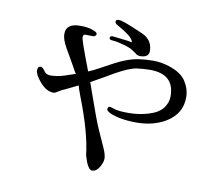

<svg xmlns="http://www.w3.org/2000/svg" viewBox="-87 -882 1173 1026"><g transform="rotate(10 500.0 -369.0)"><path d="M499 -296Q499 -312 510 -312Q516 -312 537.5 -304.5Q559 -297 614 -297Q669 -297 722 -313Q775 -329 797.5 -359Q820 -389 820 -423Q820 -544 688 -544Q655 -544 616.5 -539Q578 -534 503 -492L448 -460Q412 -439 384 -424L404 -367Q453 -226 475 -178L515 -89Q530 -55 530 -34.5Q530 -14 514 13Q498 40 475 40Q458 40 442 1L430 -35Q417 -156 345 -340Q327 -387 327 -396L255 -361Q244 -358 226 -346Q208 -334 201 -334Q162 -334 127.5 -373.5Q93 -413 93 -436Q93 -459 109 -459Q120 -459 132 -440.5Q144 -422 166 -422Q204 -422 241 -434Q278 -446 301 -454Q297 -457 275 -498L228 -580Q202 -625 203 -655Q203 -711 279 -711Q320 -711 342.5 -703Q365 -695 369 -690.5Q373 -686 373 -683Q373 -680 372 -678Q367 -668 356 -668L315 -669Q302 -669 302 -652.5Q302 -636 363 -478Q388 -488 424 -508L483 -540Q560 -582 622 -590Q657 -595 698.5 -595Q740 -595 783 -581Q851 -559 877 -518Q903 -477 903 -433V-432Q903 -343 822 -294Q755 -254 664 -254Q573 -254 515 -280Q499 -290 499 -296ZM669 -642Q669 -608 624 -607Q606 -607 596 -617Q588 -622 575 -631.5Q562 -641 525 -651.5Q488 -662 469 -663Q450 -664 447.5 -668Q445 -672 445 -675Q445 -684 457 -686L537 -677L566 -672Q566 -681 551 -697.5Q536 -714 473 -750Q461 -757 461 -765Q461 -778 477 -778Q493 -778 554 -753Q615 -728 629 -719Q669 -692 669 -642Z"/></g></svg>

Font: Sawarabi Mincho
Style: Regular
Weight: 400
Version: Version 1.00